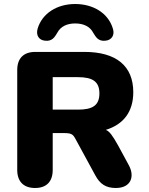

<svg xmlns="http://www.w3.org/2000/svg" viewBox="-20 -929 741 958"><path d="M155 9C212 9 243 -23 243 -81V-265H301C344 -265 346 -255 363 -224L455 -55C479 -10 509 9 558 9C634 9 654 -49 622 -106L570 -202C541 -254 526 -274 508 -281C596 -308 645 -371 645 -469C645 -600 560 -670 401 -670H156C98 -670 66 -638 66 -580V-81C66 -23 98 9 155 9ZM369 -382H243V-544H369C442 -544 476 -522 476 -463C476 -403 442 -382 369 -382ZM204 -726C242 -721 254 -747 265 -764C282 -798 316 -812 355 -812C395 -812 429 -798 446 -764C457 -747 469 -721 507 -726C537 -729 554 -754 543 -787C520 -863 446 -909 355 -909C265 -909 191 -863 168 -787C158 -753 174 -729 204 -726Z"/></svg>

Font: SN Pro Heavy
Style: Regular
Weight: 800
Designer: Tobias Whetton
Foundry: Supernotes
Version: Version 1.001;Glyphs 3.2 (3249)